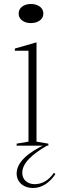

<svg xmlns="http://www.w3.org/2000/svg" viewBox="-20 -726 324 957"><path d="M134 -611Q116 -611 102.5 -617Q89 -623 81 -633.5Q73 -644 73 -658Q73 -673 81 -683.5Q89 -694 102.5 -700Q116 -706 134 -706Q152 -706 166 -700Q180 -694 188 -683.5Q196 -673 196 -658Q196 -644 188 -633.5Q180 -623 166 -617Q152 -611 134 -611ZM63 0V-10L122 -20V-473H54V-484L162 -515V-20L221 -10V0ZM221 -4Q157 32 124 66.5Q91 101 91 135Q91 161 108.5 176.5Q126 192 153 192Q180 192 204.5 178Q229 164 249 135L256 142Q234 175 205.5 193Q177 211 145 211Q121 211 102.5 202Q84 193 73.5 176.5Q63 160 63 139Q63 99 101 61.5Q139 24 214 -10Z"/></svg>

Font: Kalnia ExtraLight
Style: Regular
Weight: 250
Designer: Frida Medrano
Foundry: Frida Medrano
Version: Version 1.105